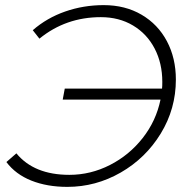

<svg xmlns="http://www.w3.org/2000/svg" viewBox="-20 -725 747 750"><path d="M667 -414Q667 -300 608 -203.5Q549 -107 451.5 -51Q354 5 243 5Q164 5 102.5 -19.5Q41 -44 5 -92L44 -126Q113 -42 251 -42Q334 -42 409.5 -80.5Q485 -119 537.5 -186Q590 -253 607 -336H225L233 -379H613Q614 -388 614 -405Q614 -478 584 -535.5Q554 -593 499.5 -625.5Q445 -658 374 -658Q237 -658 134 -574L108 -607Q163 -655 234.5 -680Q306 -705 385 -705Q469 -705 533 -667.5Q597 -630 632 -564Q667 -498 667 -414Z"/></svg>

Font: Montserrat Alternates Light
Style: Italic
Weight: 300
Italic angle: -11.3°
Designer: Julieta Ulanovsky
Foundry: Julieta Ulanovsky
Version: Version 7.200